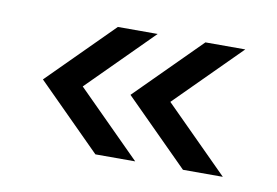

<svg xmlns="http://www.w3.org/2000/svg" viewBox="-41 -311 536 371"><g transform="rotate(10 226.5 -125.0)"><path d="M242.2 0H164.1L39.1 -125L164.1 -250H242.2L117.2 -125ZM414.1 0H335.9L210.9 -125L335.9 -250H414.1L289.1 -125Z"/></g></svg>

Font: X Company
Style: Regular
Weight: 400
Designer: GGBotNet
Foundry: GGBotNet
Version: 0.90